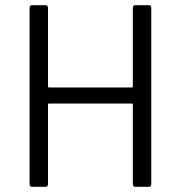

<svg xmlns="http://www.w3.org/2000/svg" viewBox="-20 -720 694 740"><path d="M502 -700H553Q563 -700 563 -690V-10Q563 0 553 0H502Q492 0 492 -10V-317Q492 -321 488 -321H169Q165 -321 165 -317V-10Q165 0 155 0H104Q94 0 94 -10V-690Q94 -700 104 -700H155Q165 -700 165 -690V-387Q165 -383 169 -383H488Q492 -383 492 -387V-690Q492 -700 502 -700Z"/></svg>

Font: Amber EN
Style: Regular
Weight: 400
Designer: Jeremy Tribby
Foundry: Tribby Type Co.
Version: Version 1.403 November 24, 2021